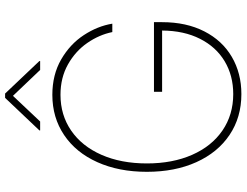

<svg xmlns="http://www.w3.org/2000/svg" viewBox="-125 -813 948 738"><g transform="rotate(-90 349.0 -444.0)"><path d="M353.5 -685.5Q275.9 -685.5 216.1 -644.5Q156.2 -603.5 123 -528.1Q89.8 -452.6 89.8 -353.5Q89.8 -254.9 122.8 -179.7Q155.8 -104.5 216.3 -63Q276.9 -21.5 356.4 -21.5Q427.2 -21.5 482.4 -54.4Q537.6 -87.4 568.8 -149.2Q600.1 -210.9 600.6 -294.9H365.2V-326.2H632.8V-294.9Q632.8 -201.7 597.4 -132.6Q562 -63.5 499.3 -26.9Q436.5 9.8 356.4 9.8Q267.1 9.8 199.5 -35.6Q131.8 -81.1 94.7 -163.3Q57.6 -245.6 57.6 -353.5Q57.6 -461.4 94.7 -543.9Q131.8 -626.5 199 -671.6Q266.1 -716.8 353.5 -716.8Q430.7 -716.8 489.5 -682.9Q548.3 -648.9 583 -595.9Q617.7 -543 627 -486.3H594.7Q584.5 -536.6 553 -582.3Q521.5 -627.9 470.5 -656.7Q419.4 -685.5 353.5 -685.5ZM349.6 -868.2 251 -763.7H216.8V-766.6L341.8 -898.4H358.4L483.4 -766.6V-763.7H449.2Z"/></g></svg>

Font: Pretendard JP Thin
Style: Regular
Weight: 100
Designer: Base glyphs from Inter by Rasmus Andersson; Hangeul glyphs from Noto Sans CJK(Source Han Sans) by Jang Soo-young and Kan
Foundry: Kil Hyung-jin
Version: Version 1.309